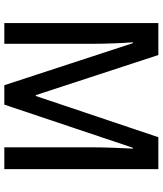

<svg xmlns="http://www.w3.org/2000/svg" viewBox="48 -802 754 890"><g transform="rotate(90 425.0 -357.0)"><path d="M375 0 180 -596H176Q179 -559 181 -507Q183 -455 183 -411V0H87V-714H235L421 -146H425L616 -714H764V0H663V-414Q663 -456 665 -507Q667 -558 669 -596H665L465 0Z"/></g></svg>

Font: Noto Sans Malayalam SemiCondensed Medium
Style: Regular
Weight: 500
Width: 4
Designer: Jelle Bosma - Monotype Design Team
Foundry: Monotype Imaging Inc.
Version: Version 2.104; ttfautohint (v1.8.4.7-5d5b)